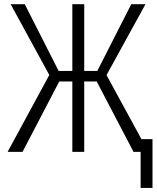

<svg xmlns="http://www.w3.org/2000/svg" viewBox="-20 -731 754 924"><path d="M385.3 -338.9V0H328.1V-338.9H265.1L88.4 0H16.6L217.3 -370.1L31.2 -710.9H99.1L262.2 -389.6H328.1V-710.9H385.3V-389.6H448.2L611.8 -710.9H680.2L492.7 -369.6L660.6 -61.5H713.9V173.3H656.7V0H622.6L445.3 -338.9Z"/></svg>

Font: RobotoCondensed-Light
Style: Light
Weight: 300
Designer: Google
Version: Version 1.200311; 2013